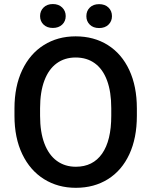

<svg xmlns="http://www.w3.org/2000/svg" viewBox="-20 -896 730 926"><path d="M234.9 -876.5Q262.7 -876.5 279.8 -859.9Q296.9 -843.3 296.9 -818.4Q296.9 -793.5 279.8 -777.3Q262.7 -761.2 234.9 -761.2Q207 -761.2 190.2 -777.3Q173.3 -793.5 173.3 -818.4Q173.3 -843.3 190.2 -859.9Q207 -876.5 234.9 -876.5ZM458 -876Q486.3 -876 503.2 -859.6Q520 -843.3 520 -817.9Q520 -793.5 503.2 -777.1Q486.3 -760.7 458 -760.7Q429.7 -760.7 413.1 -777.1Q396.5 -793.5 396.5 -817.9Q396.5 -843.3 413.1 -859.6Q429.7 -876 458 -876ZM640.1 -337.4Q640.1 -230.5 603.8 -152.1Q567.4 -73.7 500.7 -32Q434.1 9.8 345.7 9.8Q259.3 9.8 192.1 -32.2Q125 -74.2 87.4 -152.6Q49.8 -231 49.8 -337.4V-373Q49.8 -479.5 87.2 -558.1Q124.5 -636.7 191.4 -678.7Q258.3 -720.7 344.7 -720.7Q433.1 -720.7 500 -678.7Q566.9 -636.7 603.5 -558.1Q640.1 -479.5 640.1 -373ZM516.6 -374Q516.6 -453.1 496.3 -507.8Q476.1 -562.5 437.5 -590.6Q398.9 -618.7 344.7 -618.7Q292 -618.7 253.4 -590.6Q214.8 -562.5 194.1 -507.6Q173.3 -452.6 173.3 -374V-337.4Q173.3 -258.8 194.3 -203.6Q215.3 -148.4 254.2 -120.1Q293 -91.8 345.7 -91.8Q428.2 -91.8 472.4 -155Q516.6 -218.3 516.6 -337.4Z"/></svg>

Font: Mardoto Medium
Style: Regular
Weight: 500
Designer: Christian Robertson, Vahan Hovhannisyan
Foundry: Google
Version: Version 1.000